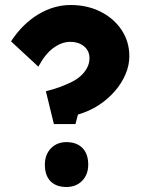

<svg xmlns="http://www.w3.org/2000/svg" viewBox="-20 -735 576 766"><path d="M195 -240 163 -371Q192 -378 218 -387.5Q244 -397 266 -408Q288 -419 303.5 -433.5Q319 -448 328 -465.5Q337 -483 337 -503Q337 -523 327 -537.5Q317 -552 300 -560Q283 -568 260 -568Q227 -568 194 -544.5Q161 -521 133 -469L24 -570Q69 -639 131.5 -677Q194 -715 262 -715Q328 -715 381 -688.5Q434 -662 465 -615.5Q496 -569 496 -511Q496 -474 480.5 -438Q465 -402 437.5 -370.5Q410 -339 373 -315Q336 -291 291 -278L281 -240ZM245 -168Q286 -168 309 -144.5Q332 -121 332 -78Q332 -39 308 -14Q284 11 245 11Q204 11 181.5 -12Q159 -35 159 -78Q159 -118 183 -143Q207 -168 245 -168Z"/></svg>

Font: Our Lexend
Style: Bold
Weight: 700
Designer: Bonnie Shaver-Troup, Thomas Jockin
Foundry: Lexend
Version: Version 1.007